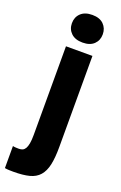

<svg xmlns="http://www.w3.org/2000/svg" viewBox="-206 -789 659 1050"><g transform="rotate(20 124.0 -264.0)"><path d="M24 213.2Q80.3 213.2 116.7 203.7Q153.1 194.2 174.5 169.7Q196 145.2 205 104.1Q214 62.9 214 0V-530H60V-14.5Q60 16.5 56.4 35.8Q52.8 55.2 46.4 65.8Q40 76.5 30.7 80.7Q21.5 84.8 9 84.8Q1 84.8 -8.5 84.3Q-18 83.8 -26 81.8V210Q-15 212.2 -1 212.7Q13 213.2 24 213.2ZM137.5 -580Q180.7 -580 203.8 -602.5Q226.8 -624.9 226.8 -659.9Q226.8 -694.8 203.7 -717.8Q180.6 -740.7 137.5 -740.7Q94.3 -740.7 70.7 -718.1Q47.2 -695.5 47.2 -660.3Q47.2 -625.2 70.8 -602.6Q94.4 -580 137.5 -580Z"/></g></svg>

Font: Golos Text VF
Style: Regular
Weight: 400
Designer: A.Korolkova, Vitaly Kuzmin
Foundry: ParaType Ltd
Version: Version 2.005